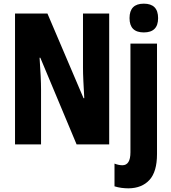

<svg xmlns="http://www.w3.org/2000/svg" viewBox="-20 -788 931 1048"><path d="M576 0H398L200 -473H196Q200 -417 202 -373.5Q204 -330 204 -300V0H62V-714H239L436 -252H440Q437 -304 435 -346Q433 -388 433 -419V-714H576ZM687 -689Q687 -768 765 -768Q843 -768 843 -689Q843 -611 765 -611Q687 -611 687 -689ZM682 240Q663 240 643.5 237.5Q624 235 605 229V105Q628 114 648 114Q692 114 692 43V-550H837V53Q837 149 796 194Q755 239 682 240Z"/></svg>

Font: Noto Sans ExtraCondensed ExtraBold
Style: Regular
Weight: 800
Width: 2
Designer: Monotype Design Team
Foundry: Monotype Imaging Inc.
Version: Version 2.013; ttfautohint (v1.8.4.7-5d5b)